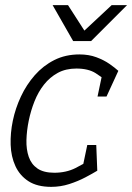

<svg xmlns="http://www.w3.org/2000/svg" viewBox="-20 -720 515 748"><path d="M180 8Q125 8 91 -14Q57 -36 40 -73Q23 -110 21.5 -156Q20 -202 30 -250Q40 -298 61.5 -344Q83 -390 115.5 -427Q148 -464 191.5 -486Q235 -508 290 -508L278 -453Q236 -453 205 -436Q174 -419 151.5 -390.5Q129 -362 114.5 -325.5Q100 -289 92 -250Q84 -211 83 -174.5Q82 -138 92 -109Q102 -80 126 -63.5Q150 -47 192 -47ZM179 8 191 -47Q238 -47 274.5 -65.5Q311 -84 333 -99L359 -55Q341 -44 312.5 -29Q284 -14 250 -3Q216 8 179 8ZM397 -402Q381 -417 352.5 -435Q324 -453 277 -453L289 -508Q326 -508 355.5 -497Q385 -486 406.5 -471Q428 -456 441 -444ZM320 -155H355L359 -55H299ZM360 -344 381 -444H441L395 -344ZM265 -560 415 -700H475L335 -560ZM335 -560H265L185 -700H245Z"/></svg>

Font: Epunda Slab Light
Style: Italic
Weight: 300
Italic angle: -12°
Designer: Simon Atzbach
Foundry: typofactur
Version: Version 1.102